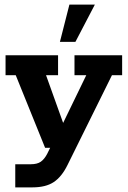

<svg xmlns="http://www.w3.org/2000/svg" viewBox="-20 -639 552 830"><path d="M120 171H46V71H113Q141 71 156.5 60Q172 49 184 26L215 -37L244 0H175L48 -314H4V-400H231V-314H179L260 -88L241 -83L353 -314H302V-400H508V-314H464L272 74Q247 125 212.5 148Q178 171 120 171ZM239 -458 280 -619H390L306 -458Z"/></svg>

Font: Rokkitt
Style: Bold
Weight: 700
Designer: Vernon Adams
Foundry: Vernon Adams
Version: Version 3.103